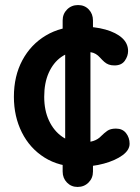

<svg xmlns="http://www.w3.org/2000/svg" viewBox="-20 -740 555 760"><path d="M348 -113V-61Q348 -35 330.5 -17.5Q313 0 287 0Q262 0 245 -17.5Q228 -35 228 -61V-113L238 -157V-557L228 -612V-659Q228 -685 245.5 -702.5Q263 -720 289 -720Q315 -720 331.5 -702.5Q348 -685 348 -659V-609L338 -568V-157ZM293 -80Q214 -80 156 -116.5Q98 -153 66.5 -216Q35 -279 35 -357Q35 -439 68.5 -501.5Q102 -564 161.5 -599.5Q221 -635 298 -635Q355 -635 397.5 -623Q440 -611 463.5 -589.5Q487 -568 487 -538Q487 -518 474 -499.5Q461 -481 433 -481Q420 -481 410.5 -484.5Q401 -488 393 -495Q385 -502 376 -512Q360 -530 340.5 -533Q321 -536 292 -536Q253 -536 222 -514Q191 -492 173 -452Q155 -412 155 -357Q155 -303 174 -262.5Q193 -222 226 -199Q259 -176 299 -176Q331 -176 349.5 -182Q368 -188 381 -202Q392 -213 404.5 -222Q417 -231 439 -231Q465 -231 479 -213Q493 -195 493 -171Q493 -146 465 -125.5Q437 -105 391.5 -92.5Q346 -80 293 -80Z"/></svg>

Font: Quicksand Variable Light
Style: Regular
Weight: 300
Designer: Andrew Paglinawan
Foundry: Andrew Paglinawan
Version: Version 3.004